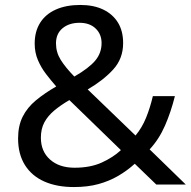

<svg xmlns="http://www.w3.org/2000/svg" viewBox="-20 -745 772 775"><path d="M304 -725Q358 -725 396.5 -706.5Q435 -688 456 -654Q477 -620 477 -571Q477 -508 436.5 -464Q396 -420 334 -384L527 -198Q553 -229 569.5 -269.5Q586 -310 597 -357H686Q670 -293 646 -238Q622 -183 584 -142L730 0H611L524 -84Q493 -56 457 -35Q421 -14 377.5 -2Q334 10 278 10Q209 10 158.5 -12.5Q108 -35 80.5 -79Q53 -123 53 -186Q53 -237 71.5 -274Q90 -311 125 -340Q160 -369 207 -396Q186 -420 166 -446Q146 -472 133 -502.5Q120 -533 120 -569Q120 -618 142 -653Q164 -688 205.5 -706.5Q247 -725 304 -725ZM260 -341Q224 -320 198.5 -298.5Q173 -277 159 -251Q145 -225 145 -189Q145 -134 182 -101Q219 -68 281 -68Q345 -68 391 -89Q437 -110 468 -139ZM301 -653Q259 -653 232.5 -631Q206 -609 206 -570Q206 -534 225 -503.5Q244 -473 280 -436Q339 -470 364.5 -500.5Q390 -531 390 -571Q390 -607 366 -630Q342 -653 301 -653Z"/></svg>

Font: ubangla25
Style: Book
Weight: 400
Designer: Jelle Bosma - Monotype Design Team
Foundry: Monotype Imaging Inc.
Version: Version 2.003